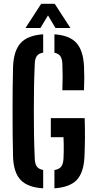

<svg xmlns="http://www.w3.org/2000/svg" viewBox="-20 -989 509 1016"><path d="M208.5 7.5Q125.5 2.5 88.5 -37.5Q51.5 -77.5 49 -161Q47.5 -216 47 -276.2Q46.5 -336.5 46.5 -398.5Q46.5 -460.5 47 -520.2Q47.5 -580 49 -633.5Q52 -720 89 -761Q126 -802 208.5 -807.5V-710.5Q184.5 -706.5 174.8 -692.5Q165 -678.5 164 -652Q161 -588 160 -525.2Q159 -462.5 159 -400.2Q159 -338 160 -275.5Q161 -213 164 -149Q165 -122 174.8 -108Q184.5 -94 208.5 -89.5ZM268 7.5V-89Q293.5 -93.5 304 -107.5Q314.5 -121.5 316 -149Q317 -167 317.2 -186.5Q317.5 -206 317.2 -225.5Q317 -245 316 -263H249V-364H428Q430 -310 429.5 -258.5Q429 -207 427 -161Q423.5 -77 386.8 -37.5Q350 2 268 7.5ZM310 -511.5Q311.5 -549 311.5 -581.8Q311.5 -614.5 310 -652Q308.5 -678.5 299.2 -692Q290 -705.5 268 -710V-807.5Q347.5 -802 383.8 -762.5Q420 -723 424.5 -639.5Q426 -609 426 -575.8Q426 -542.5 424.5 -511.5ZM115 -841 198 -969H269.5L352.5 -841H273.5L234 -907.5L194 -841Z"/></svg>

Font: Big Shoulders Stencil Text Thin
Style: Bold
Weight: 700
Version: Version 2.001